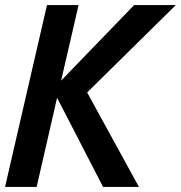

<svg xmlns="http://www.w3.org/2000/svg" viewBox="-20 -740 716 760"><path d="M0 0 166 -720H291L222 -421L511 -720H676L325 -374L530 0H388L206 -353L125 0Z"/></svg>

Font: Instrument Sans SemiCondensed SemiBold Italic
Style: Regular
Weight: 600
Width: 4
Italic angle: -13°
Designer: Rodrigo Fuenzalida
Foundry: fragTYPE
Version: Version 1.000; ttfautohint (v1.8.4.7-5d5b);gftools[0.9.28]